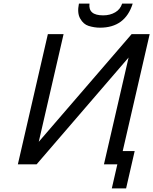

<svg xmlns="http://www.w3.org/2000/svg" viewBox="-20 -920 858 1075"><path d="M248 -729H336L197 -126L717 -729H818L667 -74H734L686 135H606L637 0H562L700 -598L185 0H80ZM422 -900H481Q477 -867 496 -850.5Q515 -834 558 -834Q596 -834 625 -851Q653 -867 664 -900H723Q681 -765 540 -765Q508 -765 476 -775Q447 -784 429 -816Q411 -847 422 -900Z"/></svg>

Font: Miedinger
Style: Italic
Weight: 400
Italic angle: -13°
Version: Version 001.000